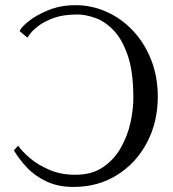

<svg xmlns="http://www.w3.org/2000/svg" viewBox="-20 -718 675 748"><path d="M86.9 -571.3 56.6 -596.7Q61.5 -610.8 90.6 -634.5Q119.6 -658.2 167.5 -678Q215.3 -697.8 274.4 -697.8Q337.9 -697.8 396 -671.6Q454.1 -645.5 498.5 -597.9Q543 -550.3 568.8 -485.1Q594.7 -419.9 594.7 -341.3Q594.7 -242.7 552.7 -162.8Q510.7 -83 436.5 -36.4Q362.3 10.3 266.1 10.3Q206.5 10.3 160.9 -11.2Q115.2 -32.7 84 -66.4Q52.7 -100.1 34.2 -132.3L50.8 -150.4Q64.9 -129.4 95.7 -102.8Q126.5 -76.2 171.9 -56.6Q217.3 -37.1 273.4 -37.1Q337.9 -37.1 381.3 -66.7Q424.8 -96.2 450.9 -142.6Q477.1 -189 488.3 -240.2Q499.5 -291.5 499.5 -335.9Q499.5 -438 477.8 -501.7Q456.1 -565.4 422.1 -600.3Q388.2 -635.3 350.3 -648.4Q312.5 -661.6 282.2 -661.6Q226.6 -661.6 189.2 -647.9Q151.9 -634.3 128.9 -616.5Q106 -598.6 96.4 -585Q86.9 -571.3 86.9 -571.3Z"/></svg>

Font: Kurinto Seri
Style: Regular
Weight: 400
Designer: Kurinto was developed by Clint Goss from a range of fonts that are compatible with the SIL Open Font License Version 1.1
Foundry: Clinton F. Goss
Version: Version 2.196; July 25, 2020